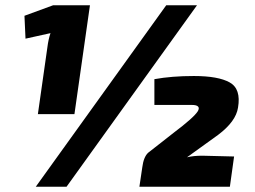

<svg xmlns="http://www.w3.org/2000/svg" viewBox="-20 -710 968 730"><path d="M263 -276H124L160 -529Q164 -561 172 -584L77 -563L73 -650L182 -690H322ZM233 0H116L612 -690H729ZM567 -311V-409Q633 -421 717 -421Q810 -421 853.5 -396.5Q897 -372 885 -301Q877 -248 809 -197L691 -112Q716 -118 749 -118L870 -115L854 0H510L521 -74Q526 -113 543 -129L640 -205Q717 -263 732 -287Q739 -299 733 -305Q727 -311 710 -311Z"/></svg>

Font: Exo 2.0 Extra Bold
Style: Italic
Weight: 800
Italic angle: -8°
Designer: Natanael Gama
Version: Version 1.001;PS 001.001;hotconv 1.0.70;makeotf.lib2.5.58329